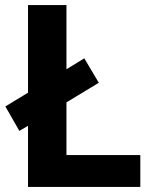

<svg xmlns="http://www.w3.org/2000/svg" viewBox="-20 -734 605 754"><path d="M90 0H531V-125H241V-332L368 -409L311 -505L241 -462V-714H90V-370L1 -316L56 -220L90 -240Z"/></svg>

Font: Noto Sans Arabic UI
Style: Bold
Weight: 700
Designer: Monotype Design Team, Nadine Chahine and Nizar Qandah
Foundry: Monotype Imaging Inc.
Version: Version 2.010